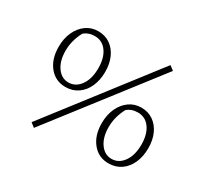

<svg xmlns="http://www.w3.org/2000/svg" viewBox="-141 -830 1122 1063"><g transform="rotate(30 420.0 -298.5)"><path d="M222 -242Q158 -242 118.5 -290.5Q79 -339 79 -417Q79 -470 98 -511.5Q117 -553 150.5 -577Q184 -601 227 -601Q271 -601 303.5 -578.5Q336 -556 354 -516.5Q372 -477 372 -425Q372 -372 353.5 -330.5Q335 -289 301 -265.5Q267 -242 222 -242ZM224 -272Q270 -272 299.5 -313.5Q329 -355 329 -423Q329 -489 300.5 -528.5Q272 -568 224 -568Q183 -568 156 -544Q140 -514 131.5 -482.5Q123 -451 123 -417Q123 -352 151.5 -312Q180 -272 224 -272ZM185 41 158 20 666 -638 694 -617ZM640 5Q576 5 536.5 -43.5Q497 -92 497 -170Q497 -223 516 -264.5Q535 -306 568.5 -330Q602 -354 645 -354Q689 -354 721.5 -331.5Q754 -309 772 -269.5Q790 -230 790 -178Q790 -125 771.5 -83.5Q753 -42 719 -18.5Q685 5 640 5ZM642 -25Q688 -25 717.5 -66.5Q747 -108 747 -176Q747 -242 718.5 -281.5Q690 -321 642 -321Q601 -321 574 -297Q558 -267 549.5 -235.5Q541 -204 541 -170Q541 -105 569.5 -65Q598 -25 642 -25Z"/></g></svg>

Font: Piazzolla Thin Thin
Style: Regular
Weight: 250
Version: Version 2.005